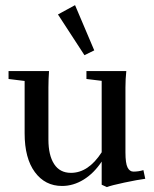

<svg xmlns="http://www.w3.org/2000/svg" viewBox="-20 -722 606 757"><path d="M313 -504.4 208.5 -665 275.9 -701.7 351.6 -523.4ZM224.6 11.2Q157.7 11.2 117.4 -43.5Q77.1 -98.1 77.1 -196.3V-402.8L13.7 -410.6V-441.9H173.3Q170.9 -407.7 170.9 -377V-171.9Q170.9 -109.9 193.4 -75.2Q215.8 -40.5 259.8 -40.5Q328.6 -40.5 380.9 -121.6V-403.3L320.8 -410.6V-441.9H478Q474.6 -410.2 474.6 -377V-121.6Q474.6 -78.1 482.9 -61.8Q491.2 -45.4 505.9 -45.4Q526.4 -45.4 545.4 -51.3L552.7 -17.1Q522.5 -13.2 470.7 -2.2Q418.9 8.8 401.4 15.6L380.9 6.3V-85Q350.6 -39.1 309.8 -13.9Q269 11.2 224.6 11.2Z"/></svg>

Font: Elstob 10pt Medium
Style: Regular
Weight: 500
Designer: Peter S. Baker
Version: Version 1.015